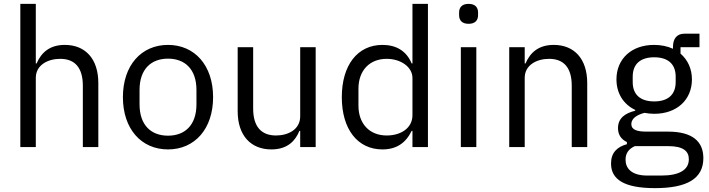

<svg xmlns="http://www.w3.org/2000/svg" viewBox="-20 -760 3662 992"><path d="M85 0H165V-358C165 -424 227 -456 291 -456C368 -456 408 -409 408 -317V0H488V-331C488 -456 421 -528 315 -528C238 -528 194 -490 169 -432H165V-740H85Z M848 12C986 12 1081 -94 1081 -258C1081 -422 986 -528 848 -528C710 -528 615 -422 615 -258C615 -94 710 12 848 12ZM848 -59C762 -59 701 -112 701 -221V-295C701 -404 762 -457 848 -457C934 -457 995 -404 995 -295V-221C995 -112 934 -59 848 -59Z M1531 0H1611V-516H1531V-159C1531 -91 1469 -60 1406 -60C1329 -60 1288 -107 1288 -199V-516H1208V-185C1208 -60 1276 12 1382 12C1468 12 1507 -35 1527 -84H1531Z M2111 0H2191V-740H2111V-432H2107C2080 -497 2027 -528 1956 -528C1827 -528 1746 -423 1746 -258C1746 -93 1827 12 1956 12C2027 12 2076 -20 2107 -84H2111ZM1978 -60C1888 -60 1832 -122 1832 -214V-302C1832 -394 1888 -456 1978 -456C2051 -456 2111 -414 2111 -357V-165C2111 -98 2051 -60 1978 -60Z M2401 -637C2435 -637 2450 -655 2450 -682V-695C2450 -722 2435 -740 2401 -740C2367 -740 2352 -722 2352 -695V-682C2352 -655 2367 -637 2401 -637ZM2361 0H2441V-516H2361Z M2691 0V-358C2691 -424 2753 -456 2817 -456C2894 -456 2934 -409 2934 -317V0H3014V-331C3014 -456 2947 -528 2841 -528C2764 -528 2720 -490 2695 -432H2691V-516H2611V0Z M3614 57C3614 -28 3559 -80 3431 -80H3321C3274 -80 3242 -88 3242 -119C3242 -151 3276 -168 3310 -177C3325 -174 3343 -172 3360 -172C3478 -172 3555 -245 3555 -350C3555 -405 3533 -451 3496 -483V-516H3594V-586H3517C3474 -586 3457 -557 3457 -517V-508C3429 -521 3396 -528 3359 -528C3242 -528 3165 -455 3165 -350C3165 -278 3201 -221 3262 -192V-188C3210 -175 3173 -150 3173 -98C3173 -63 3190 -40 3219 -26V-15C3168 -1 3137 29 3137 85C3137 166 3203 212 3364 212C3530 212 3614 163 3614 57ZM3539 63C3539 119 3487 147 3398 147H3324C3243 147 3212 110 3212 65C3212 33 3227 10 3260 -5H3432C3512 -5 3539 22 3539 63ZM3360 -236C3292 -236 3249 -268 3249 -336V-364C3249 -432 3292 -464 3360 -464C3428 -464 3471 -432 3471 -364V-336C3471 -268 3428 -236 3360 -236Z"/></svg>

Font: IBM Plex Arabic
Style: Regular
Weight: 400
Designer: Mike Abbink, Paul van der Laan, Pieter van Rosmalen, Wael Morcos, Khajak Apelian
Foundry: Bold Monday
Version: Version 1.0